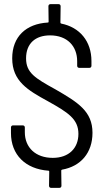

<svg xmlns="http://www.w3.org/2000/svg" viewBox="-20 -817 499 928"><path d="M427 -175C427 -279 357 -322 248 -385C150 -439 106 -465 106 -535C106 -607 151 -646 222 -646C305 -646 353 -594 353 -521V-499C353 -493 357 -489 363 -489H412C418 -489 422 -493 422 -499V-522C422 -617 366 -685 276 -703C273 -704 272 -705 272 -708L273 -787C273 -793 269 -797 263 -797H224C218 -797 214 -793 214 -787L215 -712C215 -710 214 -708 211 -708C106 -702 39 -640 39 -535C39 -425 114 -381 211 -328C310 -273 359 -241 359 -170C359 -101 313 -54 235 -54C152 -54 100 -104 100 -178V-201C100 -207 96 -211 90 -211H43C37 -211 33 -207 33 -201V-174C33 -69 103 0 214 8C217 8 218 10 218 12L217 81C217 87 221 91 227 91H267C273 91 277 87 277 81L276 8C276 5 277 4 280 3C371 -13 427 -79 427 -175Z"/></svg>

Font: Barlow Semi Condensed
Style: Regular
Weight: 400
Width: 4
Designer: Jeremy Tribby
Foundry: Tribby Type
Version: Version 1.422;hotconv 1.0.109;makeotfexe 2.5.65596